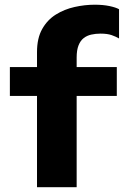

<svg xmlns="http://www.w3.org/2000/svg" viewBox="-20 -779 540 799"><path d="M134 0V-562.1Q134 -620.1 155.6 -658.3Q177.1 -696.5 212.5 -718.5Q247.9 -740.5 290.2 -749.9Q332.4 -759.4 374.2 -759.4Q408.9 -759.4 435.6 -753.8Q462.4 -748.1 475.4 -740.6V-618.9Q462.9 -626.4 444.8 -632.8Q426.7 -639.1 398.1 -639.1Q377.9 -639.1 359.8 -635Q341.6 -630.9 328.1 -620.3Q314.5 -609.7 306.8 -590.1Q299 -570.6 299 -539.9V0ZM21.1 -379.7V-500H466.1V-379.7Z"/></svg>

Font: Trispace Thin
Style: Regular
Weight: 100
Designer: Tyler Finck
Foundry: Etcetera Type Company
Version: Version 1.210